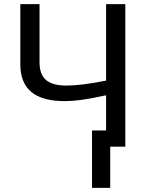

<svg xmlns="http://www.w3.org/2000/svg" viewBox="-20 -708 707 927"><path d="M424.3 -78.1H492.2V-248Q416.5 -231.4 372.1 -225.6Q327.6 -219.7 293 -219.7Q184.6 -219.7 131.3 -263.9Q78.1 -308.1 78.1 -397.9V-688H170.9V-407.7Q170.9 -347.7 202.6 -321.3Q234.4 -294.9 299.8 -294.9Q372.6 -294.9 492.2 -318.8V-688H585V0H512.2V199.2H424.3Z"/></svg>

Font: Liberation Sans
Style: Regular
Weight: 400
Designer: Steve Matteson
Foundry: Ascender Corporation
Version: Version 2.00.1